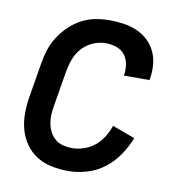

<svg xmlns="http://www.w3.org/2000/svg" viewBox="-66 -591 632 661"><g transform="rotate(10 250.0 -260.0)"><path d="M213 8Q184 8 155.5 2Q127 -4 104 -18.5Q81 -33 65 -55.5Q49 -78 41.5 -105Q34 -132 34 -161.5Q34 -191 39 -221L59 -341Q63 -365 70.5 -389Q78 -413 92.5 -435.5Q107 -458 126.5 -476.5Q146 -495 169 -507Q192 -519 216.5 -523.5Q241 -528 266 -528Q291 -528 315 -524.5Q339 -521 361 -511.5Q383 -502 400 -486Q417 -470 427 -449Q437 -428 439 -403.5Q441 -379 437 -354L436 -349H346L347 -352Q350 -371 346.5 -390Q343 -409 332 -422.5Q321 -436 303 -442Q285 -448 266 -448Q244 -448 222 -438.5Q200 -429 184 -411.5Q168 -394 160 -372Q152 -350 148 -327L128 -207Q125 -191 124 -174.5Q123 -158 126 -142.5Q129 -127 136 -113.5Q143 -100 154.5 -90Q166 -80 182 -76Q198 -72 214 -72Q234 -72 255 -79Q276 -86 293 -100Q310 -114 321.5 -133Q333 -152 340 -172L419 -143Q407 -112 387.5 -83Q368 -54 340 -32.5Q312 -11 279 -1.5Q246 8 213 8Z"/></g></svg>

Font: Iosevka Curly Slab Medium
Style: Italic
Weight: 500
Italic angle: -9°
Monospace: yes
Designer: Belleve Invis
Foundry: Belleve Invis
Version: Version 22.1.2; ttfautohint (v1.8.4)